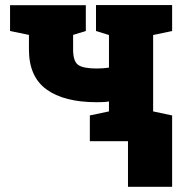

<svg xmlns="http://www.w3.org/2000/svg" viewBox="-20 -548 717 745"><path d="M328.6 0V-100.1L402.8 -115.7V-154.3Q391.1 -152.3 378.2 -151.9Q365.2 -151.4 355 -151.4Q229 -151.4 160.6 -200.9Q92.3 -250.5 92.3 -355.5V-412.6L19 -427.7V-527.8H313V-427.7L263.7 -412.6V-355.5Q263.7 -310.1 283.4 -296.1Q303.2 -282.2 355 -282.2Q379.4 -282.2 402.8 -285.6V-412.1L352.5 -427.7V-528.3H647.9V-427.7L574.2 -412.1V-115.7L647.9 -100.1V0ZM476.6 176.8V-95.7H647.9V176.8Z"/></svg>

Font: Roboto Slab Black
Style: Regular
Weight: 900
Designer: Google
Version: Version 2.000; ttfautohint (v1.8.1.43-b0c9)